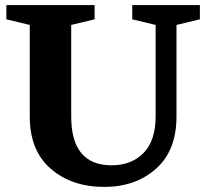

<svg xmlns="http://www.w3.org/2000/svg" viewBox="-20 -720 809 755"><path d="M5 -644V-700H352V-644L260 -622V-262Q260 -70 419 -70Q497 -70 544.5 -118.5Q592 -167 592 -262V-622L500 -644V-700H766V-644L674 -622V-262Q674 -128 593.5 -56.5Q513 15 390 15Q262 15 179.5 -56.5Q97 -128 97 -262V-622Z"/></svg>

Font: Volkhov
Style: Bold
Weight: 700
Designer: Cyreal (www.cyreal.org)
Foundry: Cyreal (www.cyreal.org)
Version: Version 1.010